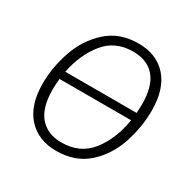

<svg xmlns="http://www.w3.org/2000/svg" viewBox="-158 -848 1004 1011"><g transform="rotate(30 344.0 -342.5)"><path d="M640 -424Q640 -324 607 -224Q574 -124 499.5 -56.5Q425 11 309 11Q199 11 135 -60Q71 -131 71 -262Q71 -359 105 -459Q139 -559 214 -627.5Q289 -696 404 -696Q514 -696 577 -625.5Q640 -555 640 -424ZM143 -374H577Q579 -410 579 -427Q579 -537 533 -591Q487 -645 401 -645Q292 -645 229 -567Q166 -489 143 -374ZM571 -326H136Q132 -295 132 -260Q132 -150 179 -95.5Q226 -41 310 -41Q425 -41 488.5 -123.5Q552 -206 571 -326Z"/></g></svg>

Font: Fira Sans Light
Style: Italic
Weight: 300
Italic angle: -8°
Designer: bBox Type GmbH & Carrois Corporate GbR & Edenspiekermann AG
Foundry: bBox Type GmbH & Carrois Corporate GbR & Edenspiekermann AG
Version: Version 4.301